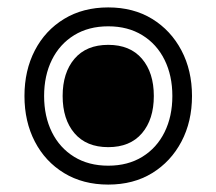

<svg xmlns="http://www.w3.org/2000/svg" viewBox="-20 -548 584 518"><path d="M272 -50Q204 -50 153 -81Q102 -112 74 -166Q46 -220 46 -289Q46 -358 74 -412Q102 -466 153 -497Q204 -528 272 -528Q340 -528 390.5 -497Q441 -466 469.5 -412Q498 -358 498 -289Q498 -220 469.5 -166Q441 -112 390.5 -81Q340 -50 272 -50ZM272 -101Q325 -101 364 -125Q403 -149 424 -191.5Q445 -234 445 -289Q445 -344 424 -386.5Q403 -429 364 -453Q325 -477 272 -477Q219 -477 180 -453Q141 -429 120 -386.5Q99 -344 99 -289Q99 -234 120 -191.5Q141 -149 180 -125Q219 -101 272 -101ZM272 -151Q213 -151 181 -188.5Q149 -226 149 -289Q149 -352 181 -389.5Q213 -427 272 -427Q331 -427 363 -389.5Q395 -352 395 -289Q395 -226 363 -188.5Q331 -151 272 -151Z"/></svg>

Font: Noto Sans Thai Looped ExtraBold
Style: Regular
Weight: 800
Designer: Sasikarn Vongin, Ben Mitchell
Foundry: The Fontpad Ltd
Version: Version 1.001; ttfautohint (v1.8.4.7-5d5b)